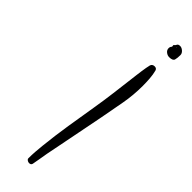

<svg xmlns="http://www.w3.org/2000/svg" viewBox="-262 -753 775 775"><g transform="rotate(45 125.0 -366.0)"><path d="M250 -723.6Q250 -707 247.1 -696.3Q244.1 -685.5 223.6 -685.5Q213.9 -685.5 205.1 -692.4Q196.3 -699.2 196.3 -710Q196.3 -717.8 202.1 -723.6V-724.6Q201.2 -727.5 201.2 -732.4Q208 -737.3 210.4 -743.2Q212.9 -749 223.6 -749Q232.4 -749 241.2 -741.2Q250 -733.4 250 -723.6ZM230.5 -528.3Q230.5 -475.6 221.2 -424.3Q211.9 -373 202.1 -321.3Q191.4 -265.6 180.2 -210Q168.9 -154.3 158.2 -98.6Q154.3 -80.1 150.9 -62Q147.5 -43.9 144.5 -24.4Q142.6 -16.6 141.6 -8.3Q140.6 0 138.7 7.8Q136.7 16.6 126 16.6Q121.1 16.6 115.7 13.2Q110.4 9.8 110.4 4.9Q110.4 -14.6 111.8 -33.7Q113.3 -52.7 115.2 -71.3Q122.1 -136.7 132.3 -201.2Q142.6 -265.6 153.3 -330.1Q161.1 -377 167 -423.8Q172.9 -470.7 178.7 -517.6Q179.7 -525.4 181.2 -538.1Q182.6 -550.8 184.6 -564Q186.5 -577.1 188.5 -588.9Q190.4 -600.6 192.4 -607.4Q196.3 -618.2 209 -618.2Q219.7 -618.2 222.7 -608.4Q227.5 -589.8 229 -568.8Q230.5 -547.9 230.5 -528.3ZM217.8 -734.4 216.8 -736.3V-733.4Q217.8 -733.4 217.8 -734.4Z"/></g></svg>

Font: Calligraffitti
Style: Regular
Weight: 400
Designer: Dathan Boardman
Foundry: Open Window
Version: Version 1.002